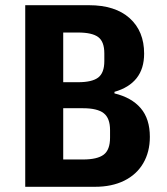

<svg xmlns="http://www.w3.org/2000/svg" viewBox="-20 -718 640 738"><path d="M77 -698H322Q423 -698 478.5 -648Q534 -598 534 -512Q534 -454 505 -417.5Q476 -381 420 -365V-359Q486 -343 521 -302Q556 -261 556 -192Q556 -134 530.5 -90.5Q505 -47 457.5 -23.5Q410 0 345 0H77ZM299 -105Q354 -105 378.5 -123.5Q403 -142 403 -189V-218Q403 -264 378.5 -283Q354 -302 299 -302H223V-105ZM280 -402Q334 -402 357.5 -420Q381 -438 381 -483V-513Q381 -558 357.5 -575.5Q334 -593 280 -593H223V-402Z"/></svg>

Font: iA Writer Quattro V
Style: Regular
Weight: 400
Designer: Mike Abbink, Paul van der Laan, Pieter van Rosmalen, Oliver Reichenstein
Foundry: Information Architects Inc.
Version: Version 2.000